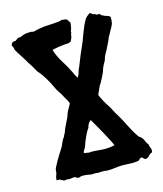

<svg xmlns="http://www.w3.org/2000/svg" viewBox="-115 -848 807 951"><g transform="rotate(-15 288.0 -372.5)"><path d="M307.6 -647.5Q304.7 -645.5 301.3 -644.5Q297.9 -643.6 295.9 -641.6Q252.9 -640.6 209 -629.9Q219.7 -594.7 240.2 -562.5Q260.7 -530.3 277.3 -496.1Q283.2 -481.4 286.6 -476.6Q290 -471.7 293.9 -464.8Q296.9 -468.8 298.3 -472.7Q299.8 -476.6 302.7 -481.4Q303.7 -486.3 307.6 -497.6Q311.5 -508.8 314.5 -513.7Q325.2 -542 337.4 -570.8Q349.6 -599.6 362.3 -627.9Q372.1 -653.3 382.8 -682.1Q393.6 -710.9 407.2 -734.4Q410.2 -740.2 418.9 -747.6Q427.7 -754.9 433.6 -758.8Q438.5 -756.8 441.9 -753.9Q445.3 -751 449.2 -748Q457 -749 462.4 -744.1Q467.8 -739.3 476.6 -743.2Q483.4 -740.2 486.3 -734.4Q501 -725.6 513.2 -722.7Q525.4 -719.7 529.3 -712.9Q530.3 -710 529.3 -706.5Q528.3 -703.1 530.3 -699.2Q528.3 -694.3 528.3 -689Q528.3 -683.6 526.4 -678.7Q523.4 -668.9 515.6 -656.2Q507.8 -643.6 502.9 -632.8Q501 -629.9 499 -626.5Q497.1 -623 495.1 -620.1Q489.3 -604.5 481.9 -589.8Q474.6 -575.2 466.8 -559.6Q462.9 -552.7 459 -546.4Q455.1 -540 452.1 -532.2Q450.2 -527.3 448.7 -522Q447.3 -516.6 445.3 -511.7Q440.4 -502.9 435.5 -494.1Q430.7 -485.4 426.8 -474.6L420.9 -457Q417 -449.2 409.2 -433.1Q401.4 -417 396.5 -409.2Q394.5 -405.3 391.1 -401.4Q387.7 -397.5 386.7 -392.6Q380.9 -379.9 377 -371.6Q373 -363.3 370.1 -355.5Q377 -338.9 385.7 -322.8Q394.5 -306.6 404.3 -292Q414.1 -277.3 421.9 -261.2Q429.7 -245.1 439.5 -230.5Q458 -199.2 473.6 -167Q489.3 -134.8 508.8 -106.4Q528.3 -93.8 533.2 -79.6Q538.1 -65.4 547.9 -53.7Q547.9 -44.9 551.8 -37.6Q555.7 -30.3 555.7 -24.4Q555.7 -18.6 553.7 -12.7Q544.9 -8.8 540.5 -5.4Q536.1 -2 530.3 5.9Q526.4 7.8 523.9 8.8Q521.5 9.8 516.6 11.7Q510.7 10.7 507.3 7.3Q503.9 3.9 500 -1Q489.3 -1 486.8 2.9Q484.4 6.8 478.5 10.7Q470.7 11.7 462.4 12.7Q454.1 13.7 445.3 13.7Q432.6 13.7 420.9 12.7Q409.2 11.7 398.4 11.7Q377.9 11.7 358.4 14.6Q338.9 17.6 319.3 17.6Q314.5 17.6 309.6 16.6Q304.7 15.6 300.8 15.6Q293 15.6 284.7 15.6Q276.4 15.6 267.6 16.6Q260.7 14.6 253.9 15.1Q247.1 15.6 239.3 15.6Q231.4 15.6 225.6 14.2Q219.7 12.7 212.9 11.7Q207 10.7 200.7 10.7Q194.3 10.7 188.5 10.7Q180.7 10.7 170.9 15.6Q166 14.6 161.6 12.2Q157.2 9.8 152.3 6.8Q144.5 7.8 138.7 7.8Q132.8 7.8 127 9.8Q110.4 6.8 103.5 9.8Q91.8 10.7 91.8 5.9Q85.9 5.9 84 3.9Q82 2 79.1 0Q75.2 -1 70.8 -1Q66.4 -1 61.5 -1Q61.5 -13.7 64.9 -22Q68.4 -30.3 70.3 -39.1Q69.3 -52.7 76.2 -65.9Q83 -79.1 91.8 -94.7Q100.6 -110.4 109.4 -124Q118.2 -137.7 122.1 -143.6Q130.9 -157.2 136.7 -172.4Q142.6 -187.5 153.3 -201.2Q156.2 -210 157.7 -211.4Q159.2 -212.9 160.2 -214.8Q163.1 -220.7 165 -227.5Q167 -234.4 169.9 -240.2Q175.8 -252 181.6 -264.2Q187.5 -276.4 193.4 -288.1Q195.3 -293 197.3 -298.8Q199.2 -304.7 201.2 -310.5Q202.1 -312.5 205.1 -318.4Q208 -324.2 211.9 -331.1Q215.8 -337.9 219.2 -343.8Q222.7 -349.6 223.6 -351.6Q219.7 -365.2 212.4 -376Q205.1 -386.7 199.2 -399.4Q193.4 -410.2 185.1 -421.9Q176.8 -433.6 171.9 -445.3Q168 -455.1 160.2 -469.7Q152.3 -484.4 143.6 -499Q134.8 -513.7 125 -526.9Q115.2 -540 108.4 -546.9Q103.5 -555.7 98.6 -564.5Q93.8 -573.2 88.9 -581.1Q84 -588.9 78.6 -596.7Q73.2 -604.5 68.4 -614.3Q58.6 -630.9 47.9 -646.5Q37.1 -662.1 28.3 -678.7Q26.4 -691.4 23.9 -695.3Q21.5 -699.2 19.5 -703.1Q23.4 -722.7 43.9 -720.7Q51.8 -725.6 56.2 -729.5Q60.5 -733.4 71.3 -732.4Q76.2 -734.4 88.4 -738.8Q100.6 -743.2 106.4 -743.2Q122.1 -744.1 127.9 -744.1Q134.8 -744.1 140.6 -741.2Q154.3 -745.1 168 -747.6Q181.6 -750 195.3 -752Q201.2 -752.9 214.8 -753.4Q228.5 -753.9 244.1 -754.9Q259.8 -755.9 272.9 -757.3Q286.1 -758.8 289.1 -761.7Q294.9 -760.7 299.8 -760.7Q310.5 -760.7 318.4 -755.9Q321.3 -751 323.7 -746.6Q326.2 -742.2 330.1 -737.3Q328.1 -727.5 327.1 -716.8Q326.2 -706.1 321.3 -698.2Q321.3 -687.5 318.4 -681.6Q315.4 -675.8 316.4 -668.9Q314.5 -664.1 312 -658.2Q309.6 -652.3 307.6 -647.5ZM300.8 -245.1Q291 -236.3 287.1 -229Q283.2 -221.7 281.2 -211.9Q270.5 -197.3 263.2 -181.6Q255.9 -166 249 -149.4Q247.1 -142.6 244.6 -136.7Q242.2 -130.9 240.2 -125Q237.3 -117.2 232.9 -111.8Q228.5 -106.4 226.6 -97.7Q231.4 -93.8 238.8 -93.8Q246.1 -93.8 251 -91.8Q253.9 -91.8 257.3 -92.3Q260.7 -92.8 264.6 -92.8Q283.2 -92.8 301.3 -90.8Q319.3 -88.9 336.9 -88.9Q360.4 -88.9 383.8 -94.7Q381.8 -99.6 370.6 -122.1Q359.4 -144.5 345.2 -169.9Q331.1 -195.3 318.4 -217.3Q305.7 -239.3 302.7 -244.1Z"/></g></svg>

Font: Caesar Dressing
Style: Regular
Weight: 400
Designer: Dathan Boardman
Foundry: Open Window
Version: Version 1.000